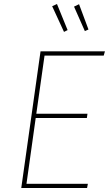

<svg xmlns="http://www.w3.org/2000/svg" viewBox="-20 -937 543 957"><path d="M497 -660H202L161 -370H416L413 -349H158L112 -21H418L414 0H86L182 -681H503ZM317 -787 299 -778 240 -906 264 -917ZM421 -790 403 -782 349 -904 374 -916Z"/></svg>

Font: FiraGO Thin
Style: Italic
Weight: 100
Italic angle: -8°
Designer: bBox Type GmbH
Foundry: bBox Type GmbH
Version: Version 1.001